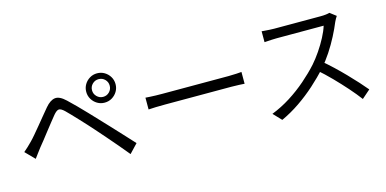

<svg xmlns="http://www.w3.org/2000/svg" viewBox="-71 -1115 3092 1536"><g transform="rotate(-15 1475.0 -347.5)"><path d="M704.3 -600.1Q704.3 -570 725.9 -548.4Q747.5 -526.8 777.6 -526.8Q808.3 -526.8 829.6 -548.4Q850.8 -570 850.8 -600.1Q850.8 -630.8 829.6 -652.1Q808.3 -673.3 777.6 -673.3Q747.5 -673.3 725.9 -652.1Q704.3 -630.8 704.3 -600.1ZM656.4 -600.1Q656.4 -633.8 672.9 -661.3Q689.3 -688.7 716.8 -705.2Q744.2 -721.7 777.6 -721.7Q811.3 -721.7 838.8 -705.2Q866.2 -688.7 882.7 -661.3Q899.2 -633.8 899.2 -600.1Q899.2 -566.8 882.7 -539.3Q866.2 -511.9 838.8 -495.4Q811.3 -478.9 777.6 -478.9Q744.2 -478.9 716.8 -495.4Q689.3 -511.9 672.9 -539.3Q656.4 -566.8 656.4 -600.1ZM53.1 -263.5Q72.8 -279.8 88.5 -294.9Q104.2 -310.1 123.8 -329.6Q142 -347.8 165.7 -375.8Q189.5 -403.7 216.6 -436.6Q243.7 -469.5 270.8 -502.6Q298 -535.7 321.3 -563.4Q361 -610.3 400 -615.8Q439 -621.3 490 -572.6Q520.5 -544.5 557 -507.2Q593.6 -469.8 629.8 -432.1Q666 -394.4 694.8 -363.2Q728.8 -327.8 770.9 -282.4Q813 -237 857.1 -189.6Q901.2 -142.2 939.2 -100.6L870.4 -28Q835.4 -71.4 795.5 -117.8Q755.7 -164.3 717.3 -208.7Q679 -253.1 646.7 -289.1Q625.3 -313.7 598.4 -342.9Q571.5 -372.1 544.3 -401.2Q517.2 -430.3 493.5 -454.9Q469.7 -479.6 454 -495Q424.7 -523.1 406.3 -520.9Q387.9 -518.7 362.2 -487.6Q344.3 -465.7 321 -436.3Q297.7 -406.9 272.9 -375.1Q248.1 -343.2 225.3 -314.1Q202.4 -285.1 185.3 -264.5Q170.4 -245.2 154.8 -224Q139.3 -202.8 127.7 -187.5Z M1101.9 -433Q1117 -432 1139 -430.6Q1161.1 -429.3 1187.4 -428.6Q1213.7 -427.9 1241.3 -427.9Q1257.1 -427.9 1290.7 -427.9Q1324.3 -427.9 1369.1 -427.9Q1414 -427.9 1464.6 -427.9Q1515.2 -427.9 1565.8 -427.9Q1616.4 -427.9 1661.5 -427.9Q1706.6 -427.9 1739.9 -427.9Q1773.3 -427.9 1789.4 -427.9Q1827 -427.9 1853.8 -429.9Q1880.6 -432 1897.1 -433V-335.4Q1881.8 -336.4 1852.6 -337.9Q1823.4 -339.5 1790 -339.5Q1773.9 -339.5 1740 -339.5Q1706.2 -339.5 1661.4 -339.5Q1616.6 -339.5 1566 -339.5Q1515.4 -339.5 1464.8 -339.5Q1414.2 -339.5 1369.4 -339.5Q1324.5 -339.5 1290.9 -339.5Q1257.3 -339.5 1241.3 -339.5Q1200.1 -339.5 1162.8 -338.4Q1125.5 -337.4 1101.9 -335.4Z M2749.9 -669Q2745.4 -662.6 2737.6 -649.2Q2729.7 -635.7 2725.4 -625.2Q2705.6 -576.2 2674.8 -516.6Q2644 -456.9 2605.8 -398.8Q2567.6 -340.8 2526.1 -294.2Q2470.7 -232.3 2404.9 -173.5Q2339.2 -114.6 2266.1 -64.6Q2193 -14.5 2113.6 21.9L2049.8 -45.1Q2130.8 -76.9 2205.4 -124.2Q2279.9 -171.5 2345.2 -228.2Q2410.5 -285 2461.9 -341.9Q2496.1 -380.8 2529.4 -429.6Q2562.7 -478.4 2589.2 -528.8Q2615.7 -579.2 2628.1 -620.4Q2619.5 -620.4 2589.7 -620.4Q2559.9 -620.4 2518.9 -620.4Q2477.8 -620.4 2432.7 -620.4Q2387.6 -620.4 2346.6 -620.4Q2305.5 -620.4 2276.4 -620.4Q2247.4 -620.4 2238.4 -620.4Q2220.7 -620.4 2199.2 -619.2Q2177.8 -618 2160.2 -616.9Q2142.7 -615.8 2137.2 -615.4V-705.7Q2144.3 -704.9 2162.7 -703.5Q2181.1 -702.1 2202.1 -700.8Q2223.2 -699.5 2238.4 -699.5Q2248.5 -699.5 2277.7 -699.5Q2306.8 -699.5 2347.3 -699.5Q2387.8 -699.5 2431.9 -699.5Q2475.9 -699.5 2516.3 -699.5Q2556.8 -699.5 2585.7 -699.5Q2614.7 -699.5 2624.3 -699.5Q2648.8 -699.5 2668.2 -701.9Q2687.6 -704.3 2699.1 -707.8ZM2539.1 -346.7Q2580.1 -313 2623.5 -272Q2666.9 -231 2708.9 -187.7Q2750.8 -144.5 2786.9 -104.7Q2823 -64.9 2848.8 -33.5L2779.4 27.2Q2743.6 -20.7 2694.7 -76.2Q2645.7 -131.6 2591.2 -187.4Q2536.6 -243.2 2482 -290.4Z"/></g></svg>

Font: Noto Sans KR Thin
Style: Regular
Weight: 100
Designer: Ryoko NISHIZUKA 西塚涼子 (kana, bopomofo & ideographs); Paul D. Hunt (Latin, Greek & Cyrillic); Sandoll Communications 산돌커뮤니
Foundry: Adobe
Version: Version 2.004-H2;hotconv 1.0.118;makeotfexe 2.5.65603